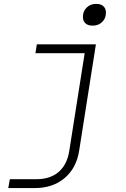

<svg xmlns="http://www.w3.org/2000/svg" viewBox="-20 -775 640 975"><path d="M448 -645Q426 -645 413.5 -657Q401 -669 401 -689Q401 -718 420 -736.5Q439 -755 466 -755H471Q493 -755 505.5 -743Q518 -731 518 -711Q518 -682 499 -663.5Q480 -645 453 -645ZM22 180 30 135H165Q235 135 278 98Q321 61 332 -10L410 -505H160L167 -550H467L382 -10Q368 79 308 129.5Q248 180 157 180Z"/></svg>

Font: JetBrains Mono Extra Light
Style: Italic
Weight: 200
Italic angle: -9°
Monospace: yes
Designer: Philipp Nurullin, Konstantin Bulenkov
Foundry: JetBrains
Version: 2.002